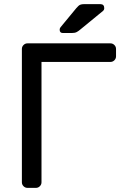

<svg xmlns="http://www.w3.org/2000/svg" viewBox="-20 -910 599 930"><path d="M86 0ZM515 -700Q526 -700 534 -692Q542 -684 542 -673V-637Q542 -626 534 -618Q526 -610 515 -610H181V-27Q181 -16 173 -8Q165 0 154 0H113Q102 0 94 -8Q86 -16 86 -27V-673Q86 -684 94 -692Q102 -700 113 -700ZM350 -871Q361 -884 368.5 -887Q376 -890 387 -890H466Q485 -890 485 -870Q485 -863 480 -858L369 -767Q361 -760 352 -755Q343 -750 327 -750H285Q269 -750 269 -766Q269 -774 274 -779Z"/></svg>

Font: Rubik
Style: Regular
Weight: 400
Designer: Hubert & Fischer
Foundry: Hubert & Fischer
Version: Version 1.002; ttfautohint (v1.6)